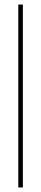

<svg xmlns="http://www.w3.org/2000/svg" viewBox="-20 -820 180 840"><path d="M60 0V-800H80V0Z"/></svg>

Font: Big Shoulders Thin
Style: Regular
Weight: 100
Designer: Patric King
Foundry: XO Type Co
Version: Version 2.002